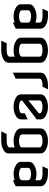

<svg xmlns="http://www.w3.org/2000/svg" viewBox="1137 -1724 797 3111"><g transform="rotate(90 1535.5 -168.5)"><path d="M444.3 -24.4 351.6 19.5H346.7V-6.8Q299.8 9.8 246.6 9.8Q189.5 9.8 140.1 -9.3Q48.8 -45.4 48.8 -109.9V-241.7Q48.8 -307.1 140.1 -342.3Q189.5 -361.3 246.6 -361.3Q300.3 -361.3 346.7 -344.7V-410.2Q346.7 -434.6 316.2 -446.8Q285.6 -459 241.7 -459H123V-463.9L162.1 -546.9H241.7Q303.7 -546.9 353 -527.8Q444.3 -492.7 444.3 -427.2ZM146.5 -127Q146.5 -102.5 177 -90.3Q207.5 -78.1 246.6 -78.1Q285.6 -78.1 316.2 -90.3Q346.7 -102.5 346.7 -127V-224.6Q346.7 -249 316.2 -261.2Q285.6 -273.4 246.6 -273.4Q207.5 -273.4 176.8 -261.2Q146.5 -249 146.5 -224.6Z M590.8 -109.9V-427.2Q590.8 -492.7 682.1 -527.8Q731.4 -546.9 793.5 -546.9Q855.5 -546.9 904.8 -527.8Q996.1 -491.7 996.1 -427.2V90.3Q996.1 155.8 904.8 190.9Q855.5 210 793.5 210H641.6V205.1L680.7 122.1H793.5Q837.4 122.1 867.9 109.9Q898.4 97.7 898.4 73.2V-6.8Q851.6 9.8 793.5 9.8Q731.4 9.8 682.1 -9.3Q590.8 -45.4 590.8 -109.9ZM688.5 -127Q688.5 -102.5 719 -90.3Q749.5 -78.1 793.5 -78.1Q837.9 -78.1 868.2 -90.3Q898.4 -102.5 898.4 -127V-410.2Q898.4 -434.6 867.9 -446.8Q837.4 -459 793.5 -459Q749.5 -459 719 -446.8Q688.5 -434.6 688.5 -410.2Z M1157.2 19.5V-427.2Q1157.2 -492.7 1248.5 -527.8Q1297.9 -546.9 1359.9 -546.9H1425.8V-542L1386.7 -459H1359.9Q1315.9 -459 1285.4 -446.8Q1254.9 -434.6 1254.9 -410.2V-24.4L1162.1 19.5Z M1914.1 -216.3V-109.9Q1914.1 -45.4 1822.8 -9.3Q1773.4 9.8 1711.4 9.8Q1649.4 9.8 1600.1 -9.3Q1508.8 -45.4 1508.8 -109.9V-427.2Q1508.8 -491.7 1600.1 -527.8Q1649.4 -546.9 1711.4 -546.9Q1773.4 -546.9 1822.8 -527.8Q1914.1 -491.7 1914.1 -427.2V-364.7L1606.4 -127Q1606.4 -102.5 1637 -90.3Q1667.5 -78.1 1711.4 -78.1Q1755.4 -78.1 1785.9 -90.3Q1816.4 -102.5 1816.4 -127V-172.4L1909.2 -216.3ZM1606.4 -230 1816.4 -398.9V-410.2Q1816.4 -434.6 1785.9 -446.8Q1755.4 -459 1711.4 -459Q1667.5 -459 1637 -446.8Q1606.4 -434.6 1606.4 -410.2Z M2060.5 -109.9V-427.2Q2060.5 -492.7 2151.9 -527.8Q2201.2 -546.9 2263.2 -546.9Q2325.2 -546.9 2374.5 -527.8Q2465.8 -491.7 2465.8 -427.2V90.3Q2465.8 155.8 2374.5 190.9Q2325.2 210 2263.2 210H2111.3V205.1L2150.4 122.1H2263.2Q2307.1 122.1 2337.6 109.9Q2368.2 97.7 2368.2 73.2V-6.8Q2321.3 9.8 2263.2 9.8Q2201.2 9.8 2151.9 -9.3Q2060.5 -45.4 2060.5 -109.9ZM2158.2 -127Q2158.2 -102.5 2188.7 -90.3Q2219.2 -78.1 2263.2 -78.1Q2307.6 -78.1 2337.9 -90.3Q2368.2 -102.5 2368.2 -127V-410.2Q2368.2 -434.6 2337.6 -446.8Q2307.1 -459 2263.2 -459Q2219.2 -459 2188.7 -446.8Q2158.2 -434.6 2158.2 -410.2Z M2998 -24.4 2905.3 19.5H2900.4V-6.8Q2853.5 9.8 2800.3 9.8Q2743.2 9.8 2693.8 -9.3Q2602.5 -45.4 2602.5 -109.9V-241.7Q2602.5 -307.1 2693.8 -342.3Q2743.2 -361.3 2800.3 -361.3Q2854 -361.3 2900.4 -344.7V-410.2Q2900.4 -434.6 2869.9 -446.8Q2839.4 -459 2795.4 -459H2676.8V-463.9L2715.8 -546.9H2795.4Q2857.4 -546.9 2906.7 -527.8Q2998 -492.7 2998 -427.2ZM2700.2 -127Q2700.2 -102.5 2730.7 -90.3Q2761.2 -78.1 2800.3 -78.1Q2839.4 -78.1 2869.9 -90.3Q2900.4 -102.5 2900.4 -127V-224.6Q2900.4 -249 2869.9 -261.2Q2839.4 -273.4 2800.3 -273.4Q2761.2 -273.4 2730.5 -261.2Q2700.2 -249 2700.2 -224.6Z"/></g></svg>

Font: Nova Flat
Style: Book
Weight: 400
Version: Version 2.000